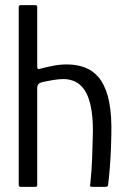

<svg xmlns="http://www.w3.org/2000/svg" viewBox="-20 -728 502 748"><path d="M53 -7Q53 -181 53 -354Q53 -527 53 -701Q53 -708 61 -708Q75 -708 89.5 -708Q104 -708 117 -708Q125 -708 125 -701Q125 -643 125 -584.5Q125 -526 125 -469Q125 -462 127.5 -460Q130 -458 136 -460Q158 -466 185.5 -471.5Q213 -477 241 -477Q278 -477 309.5 -465.5Q341 -454 364 -427Q387 -400 400 -353.5Q413 -307 414 -236Q414 -197 412.5 -156Q411 -115 408 -76.5Q405 -38 401 -7Q401 -3 398 -1.5Q395 0 389 0Q377 0 365.5 0Q354 0 342 0Q333 0 331.5 -2Q330 -4 332 -14Q337 -60 339 -113Q341 -166 342 -217Q342 -275 333.5 -314.5Q325 -354 309.5 -377Q294 -400 273 -410Q252 -420 227 -420Q209 -420 185.5 -416Q162 -412 141 -407Q134 -405 129.5 -400Q125 -395 125 -383V-7Q125 0 117 0H61Q53 0 53 -7Z"/></svg>

Font: Glory
Style: Regular
Weight: 400
Designer: Robert Leuschke
Foundry: Robert Leuschke
Version: Version 1.011